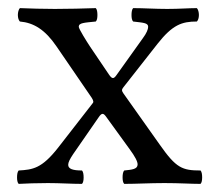

<svg xmlns="http://www.w3.org/2000/svg" viewBox="-20 -451 539 473"><path d="M202 -336C194 -348 174 -380 174 -385C174 -395 188 -395 216 -398C219 -401 220 -407 220 -414C220 -421 219 -428 216 -431C189 -430 145 -429 115 -429C85 -429 55 -430 29 -431C26 -428 24 -421 24 -414C24 -407 26 -401 29 -398C63 -395 91 -378 119 -337L206 -210C211 -202 211 -199 207 -195L123 -87C83 -36 61 -33 26 -31C23 -28 22 -21 22 -14C22 -7 23 -1 26 2C46 1 68 0 98 0C128 0 156 2 182 2C185 -1 186 -7 186 -14C186 -21 185 -28 182 -31C159 -31 148 -35 148 -45C148 -51 152 -59 160 -71L223 -162C231 -174 235 -172 241 -164L299 -84C313 -65 319 -53 319 -46C319 -34 305 -33 286 -31C283 -28 282 -21 282 -14C282 -7 283 -1 286 2C316 2 349 0 385 0C423 0 450 2 474 2C477 -1 478 -7 478 -14C478 -21 477 -28 474 -31C429 -31 414 -37 374 -94L284 -221C280 -227 279 -230 284 -236L368 -343C405 -390 428 -398 465 -398C468 -401 470 -407 470 -414C470 -421 468 -428 465 -431C445 -431 422 -429 392 -429C362 -429 334 -431 308 -431C305 -428 304 -421 304 -414C304 -407 305 -401 308 -398C332 -395 345 -395 345 -385C345 -379 341 -369 332 -357L267 -266C260 -256 256 -256 248 -268Z"/></svg>

Font: Ponomar Unicode
Style: Regular
Weight: 400
Version: 1.3